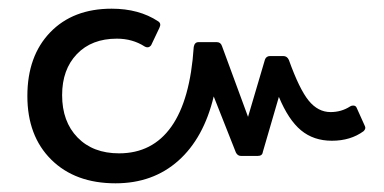

<svg xmlns="http://www.w3.org/2000/svg" viewBox="-20 -495 883 442"><path d="M819 -207Q821 -203 821 -201Q821 -197 817 -193Q787 -171 744 -171Q702 -171 673 -195Q644 -219 622 -272L585 -145Q584 -136 573 -136H535Q527 -136 523 -144L472 -273Q449 -177 390.5 -125Q332 -73 246 -73Q153 -73 98 -127.5Q43 -182 43 -274Q43 -366 95.5 -420.5Q148 -475 237 -475Q300 -475 344 -446Q352 -441 347 -431L328 -391Q322 -383 313 -388Q285 -406 249 -406Q191 -406 157 -370.5Q123 -335 123 -276Q123 -215 158.5 -178.5Q194 -142 254 -142Q331 -142 374.5 -203.5Q418 -265 426 -387Q428 -398 437 -398H479Q488 -398 491 -389L551 -226L590 -358Q593 -366 602 -366H632Q641 -366 645 -357Q669 -290 690.5 -263.5Q712 -237 741 -237Q766 -237 786 -250Q789 -252 793 -252Q799 -252 801 -247Z"/></svg>

Font: LINE Seed Sans TH
Style: Regular
Weight: 400
Designer: Dalton Maag Ltd | Thai characters by Cadson Demak Co.,Ltd.
Foundry: Dalton Maag Ltd
Version: Version 1.002